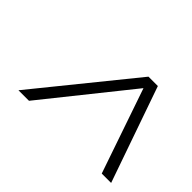

<svg xmlns="http://www.w3.org/2000/svg" viewBox="-81 -897 709 709"><g transform="rotate(45 273.5 -542.5)"><path d="M56 -355 360 -730H409L540 -355H491L377 -687L111 -355Z"/></g></svg>

Font: Work Sans Light
Style: Italic
Weight: 300
Italic angle: -13°
Designer: Wei Huang
Foundry: Wei Huang
Version: Version 2.010; ttfautohint (v1.8.3)